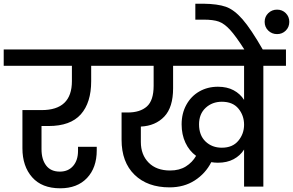

<svg xmlns="http://www.w3.org/2000/svg" viewBox="-44 -1007 1581 1036"><path d="M180 -327V-202Q180 -147 205 -114Q230 -81 279 -81Q324 -81 350.5 -111.5Q377 -142 377 -193V-215H478V-196Q478 -102 425.5 -46.5Q373 9 281 9Q182 9 129.5 -50.5Q77 -110 77 -207V-413H181Q344 -413 344 -569V-652H-24V-740H558V-652H448V-569Q448 -453 392 -390Q336 -327 218 -327Z M1499 -740V-652H1377V0H1273V-200Q1252 -167 1216.5 -148Q1181 -129 1132 -129Q1114 -129 1096 -132Q1065 -71 1007 -33.5Q949 4 871 4Q752 4 682 -64Q612 -132 612 -253V-400H645Q712 -400 748.5 -432.5Q785 -465 785 -544V-652H510V-740ZM874 -87Q924 -87 959 -109Q994 -131 1014 -166Q977 -193 956.5 -237Q936 -281 936 -336Q936 -395 961.5 -441.5Q987 -488 1031.5 -513.5Q1076 -539 1132 -539Q1181 -539 1216.5 -520Q1252 -501 1273 -468V-652H890V-531Q890 -428 842.5 -378Q795 -328 716 -324V-241Q716 -172 758 -129.5Q800 -87 874 -87ZM1153 -210Q1211 -210 1242 -247.5Q1273 -285 1273 -334Q1273 -384 1242.5 -421Q1212 -458 1153 -458Q1101 -458 1065.5 -425Q1030 -392 1030 -336Q1030 -277 1065 -243.5Q1100 -210 1153 -210Z M1277 -736Q1228 -813 1197 -846.5Q1166 -880 1136.5 -890.5Q1107 -901 1055 -901H1010V-987H1053Q1130 -986 1174.5 -970.5Q1219 -955 1264.5 -903Q1310 -851 1376 -736ZM1517 -889Q1517 -861 1498 -842Q1479 -823 1451 -823Q1423 -823 1403.5 -842Q1384 -861 1384 -889Q1384 -917 1403.5 -936Q1423 -955 1451 -955Q1479 -955 1498 -936Q1517 -917 1517 -889Z"/></svg>

Font: Poppins Cyr Med
Style: Regular
Weight: 500
Designer: Ninad Kale (Devanagari), Jonny Pinhorn (Latin)
Foundry: Indian Type Foundry
Version: 4.004